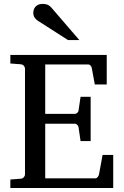

<svg xmlns="http://www.w3.org/2000/svg" viewBox="-20 -948 623 968"><path d="M32.2 0V-43L84 -46.9Q94.7 -47.9 100.3 -54.7Q106 -61.5 106 -68.8V-602.1Q106 -609.4 100.3 -616.2Q94.7 -623 84 -624L32.2 -627.9V-670.9H518.1V-522H458L442.9 -604Q441.9 -611.3 436.8 -617.2Q431.6 -623 424.8 -623H208V-374H357.9Q364.7 -374 370.4 -379.9Q376 -385.7 376 -391.1L386.2 -460H437V-236.8H386.2L376 -306.2Q376 -311.5 370.1 -317.9Q364.3 -324.2 357.9 -324.2H208V-48.8H460.9Q467.3 -48.8 472.7 -55.7Q478 -62.5 479 -67.9L497.1 -167H550.8V0ZM322.8 -746.1 170.9 -843.3Q160.2 -850.1 154.1 -859.9Q147.9 -869.6 147.9 -883.3Q147.9 -891.1 150.4 -899.2Q152.8 -907.2 158.2 -913.6Q163.6 -919.9 172.4 -924.1Q181.2 -928.2 193.8 -928.2Q204.6 -928.2 211.9 -926.5Q219.2 -924.8 225.1 -921.4Q231 -918 235.8 -912.8Q240.7 -907.7 246.1 -901.4L379.9 -746.1Z"/></svg>

Font: Charis SIL Phon
Style: Regular
Weight: 400
Foundry: SIL International
Version: Version 5.000